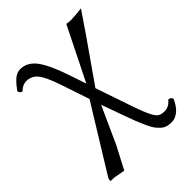

<svg xmlns="http://www.w3.org/2000/svg" viewBox="-193 -547 890 890"><g transform="rotate(-45 252.5 -102.0)"><path d="M173.8 -254.9Q149.4 -327.1 127.9 -353.5Q106.4 -379.9 71.8 -379.9Q47.9 -379.9 25.9 -357.9Q12.2 -361.8 9.8 -376Q21 -391.1 28.3 -399.9Q35.6 -408.7 46.4 -418.9Q57.1 -429.2 68.1 -434.1Q79.1 -439 90.8 -439Q137.7 -439 169.9 -395.5Q200.7 -353.5 231.9 -261.2L261.2 -174.8L391.1 -436Q411.1 -433.1 418 -433.1Q428.7 -433.1 446.8 -434.6Q464.8 -436 477.5 -437.5L490.2 -439L417 -332L275.9 -129.9L336.9 48.8Q356.9 107.4 370.4 133.3Q383.8 159.2 395.5 166Q407.2 172.9 429.2 172.9Q454.6 172.9 478 146Q494.6 147.5 497.1 162.1Q481.9 194.3 464.8 210Q441.4 231.9 415 231.9Q398.4 231.9 385.3 228.3Q372.1 224.6 360.4 213.9Q348.6 203.1 339.8 191.4Q331.1 179.7 320.3 156Q309.6 132.3 301 110.6Q292.5 88.9 278.8 50.8L240.2 -57.1L157.2 126L100.1 234.9L45.9 225.1L20 224.1L22.9 208L221.2 -113.8Z"/></g></svg>

Font: Linux Libertine G
Style: Regular
Weight: 400
Designer: Philipp H. Poll
Foundry: Philipp H. Poll
Version: Version 4.7.5